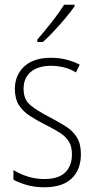

<svg xmlns="http://www.w3.org/2000/svg" viewBox="-20 -784 401 814"><path d="M323 -130Q323 -65 284 -27.5Q245 10 168 10Q126 10 92.5 0Q59 -10 37 -22V-63Q64 -46 98 -35.5Q132 -25 168 -25Q228 -25 256.5 -53Q285 -81 285 -130Q285 -163 272 -184Q259 -205 234 -221Q209 -237 175 -254Q137 -273 107.5 -292Q78 -311 60.5 -338Q43 -365 43 -407Q43 -465 82.5 -502Q122 -539 196 -539Q231 -539 262 -531Q293 -523 318 -510L302 -477Q257 -505 195 -505Q143 -505 111.5 -480Q80 -455 80 -407Q80 -362 109 -338Q138 -314 191 -287Q227 -268 257.5 -249Q288 -230 305.5 -202.5Q323 -175 323 -130ZM296 -757Q280 -734 256.5 -706Q233 -678 208 -651.5Q183 -625 162 -606H138V-616Q170 -653 199.5 -690.5Q229 -728 252 -764H296Z"/></svg>

Font: Noto Sans Telugu Condensed ExtraLight
Style: Regular
Weight: 200
Width: 3
Designer: Jelle Bosma - Monotype Design Team
Foundry: Monotype Imaging Inc.
Version: Version 2.005; ttfautohint (v1.8.4.7-5d5b)